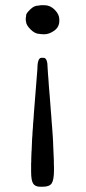

<svg xmlns="http://www.w3.org/2000/svg" viewBox="-20 -583 332 738"><path d="M150.9 -563Q172.9 -563 190.4 -545.4Q208 -527.8 208 -508.3V-502.9Q208 -479 188.5 -465.1Q168.9 -451.2 149.4 -451.2H145L143.1 -451.7H138.7Q134.8 -452.6 132.3 -452.6Q114.7 -452.6 97.4 -470Q80.1 -487.3 80.1 -500L79.1 -503.4V-514.2Q80.6 -520 80.6 -525.6Q80.6 -531.2 95.7 -546.4Q110.8 -561.5 127.4 -561.5L137.7 -563ZM168 -251 171.4 -210.4Q175.3 -163.6 175.3 -158.7L177.2 -136.2Q178.7 -119.1 178.7 -113.3L180.2 -95.7Q182.6 -66.4 183.1 -55.2Q183.6 -43.9 184.1 -35.4Q184.6 -26.9 184.6 -21L187 34.2Q187 39.6 187 44.9L187.5 60.5V70.8Q187.5 107.9 179 121.3Q170.4 134.8 144 134.8H134.8Q115.2 134.8 107.4 122.6Q99.6 110.4 99.6 76.7V44.4L100.1 39.1V27.8L101.1 0.5L101.6 -4.9L103 -39.1Q103.5 -44.9 103.5 -50.8L104.5 -62.5Q105 -68.4 105 -74.2L106.4 -91.8Q107.4 -103.5 107.4 -108.9L108.9 -126.5Q110.4 -144 110.4 -149.4L123.5 -314.5Q123.5 -360.8 139.2 -360.8H147.5Q163.1 -360.8 163.1 -320.3Q164.6 -302.7 164.6 -297.4L166 -280.3Q167 -268.6 167 -265.4Q167 -262.2 168 -251Z"/></svg>

Font: Averia Serif Libre Light
Style: Regular
Weight: 300
Version: Version 1.002